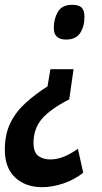

<svg xmlns="http://www.w3.org/2000/svg" viewBox="-52 -565 423 796"><path d="M253 -278 235 -153Q157 -113 122 -72.5Q87 -32 87 27Q87 67 107 81.5Q127 96 156 96Q185 96 213 84.5Q241 73 271 52L293 151Q257 180 211 195.5Q165 211 122 211Q54 211 11 171Q-32 131 -32 56Q-32 -8 -9 -55Q14 -102 54.5 -138.5Q95 -175 145 -207L157 -278ZM298 -497Q299 -459 281.5 -430Q264 -401 222 -401Q171 -401 171 -449Q171 -487 188 -516Q205 -545 247 -545Q275 -545 286.5 -533.5Q298 -522 298 -497Z"/></svg>

Font: Georama SemiCondensed SemiBold
Style: Italic
Weight: 600
Width: 4
Italic angle: -9°
Designer: Jean-Baptiste Levee
Foundry: Production Type
Version: Version 1.000